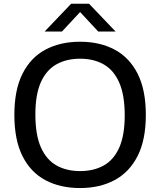

<svg xmlns="http://www.w3.org/2000/svg" viewBox="-20 -966 830 996"><path d="M395.5 9.5Q292.5 9.5 215.8 -31.2Q139 -72 96.8 -156Q54.5 -240 54.5 -370Q54.5 -500 97 -584Q139.5 -668 216.2 -708.8Q293 -749.5 395.5 -749.5Q498 -749.5 574.8 -708.5Q651.5 -667.5 694 -583.5Q736.5 -499.5 736.5 -370Q736.5 -240.5 693.8 -156.5Q651 -72.5 574.2 -31.5Q497.5 9.5 395.5 9.5ZM395.5 -78.5Q466 -78.5 518 -107.5Q570 -136.5 598.5 -200.2Q627 -264 627 -367.5Q627 -473.5 598.2 -538.2Q569.5 -603 517.5 -632.2Q465.5 -661.5 395.5 -661.5Q325.5 -661.5 273.2 -632.5Q221 -603.5 192.2 -540Q163.5 -476.5 163.5 -372.5Q163.5 -266 192.2 -201.5Q221 -137 273 -107.8Q325 -78.5 395.5 -78.5ZM211.5 -802.5 349 -946.5H442L579.5 -802.5H489.5L395.5 -903.5L301.5 -802.5Z"/></svg>

Font: Encode Sans Semi Expanded Medium
Style: Regular
Weight: 500
Width: 6
Designer: Multiple Designers
Foundry: Impallari Type
Version: Version 3.000; ttfautohint (v1.8.3) -l 8 -r 50 -G 200 -x 14 